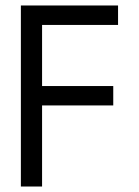

<svg xmlns="http://www.w3.org/2000/svg" viewBox="-20 -680 507 700"><path d="M56.1 -660H410.4V-589.1H133.4V-366.3H392.9V-295.6H133.4V0H56.1Z"/></svg>

Font: League Spartan Extralight
Style: Regular
Weight: 200
Foundry: The League of Moveable Type
Version: Version 2.300; ttfautohint (v1.8.3)